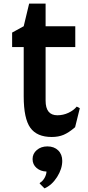

<svg xmlns="http://www.w3.org/2000/svg" viewBox="-20 -745 484 1061"><path d="M47 -565 111 -600 141 -725H232V-600H396V-485H232V-189Q232 -108 297 -108Q329 -108 358 -121.5Q387 -135 404 -156L421 -147L395 -42Q360 -12 331.5 0Q303 12 266 12Q184 12 147.5 -39Q111 -90 111 -213V-485H47ZM324 144Q324 188 295.5 233Q267 278 226 296L199 269L201 265Q216 256 226 238.5Q236 221 237 203Q204 202 182 183Q160 164 160 134Q160 104 183.5 84Q207 64 242 64Q279 64 301.5 86Q324 108 324 144Z"/></svg>

Font: Farro Medium
Style: Regular
Weight: 500
Designer: Aceler Chua
Foundry: Grayscale Limited
Version: Version 1.101